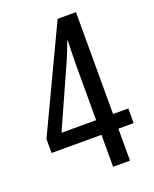

<svg xmlns="http://www.w3.org/2000/svg" viewBox="-136 -863 701 875"><g transform="rotate(-20 214.5 -426.0)"><path d="M259 -66V-221H17V-289L252 -786H341V-292H415V-221H341V-66ZM91 -292H259V-564Q259 -587 260 -621.5Q261 -656 262 -677H259Q242 -630 225 -591Z"/></g></svg>

Font: Noto Sans Malayalam UI ExtraCondensed
Style: Regular
Weight: 400
Width: 2
Designer: Jelle Bosma - Monotype Design Team
Foundry: Monotype Imaging Inc.
Version: Version 2.104; ttfautohint (v1.8.4.7-5d5b)